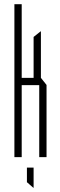

<svg xmlns="http://www.w3.org/2000/svg" viewBox="-20 -753 287 920"><path d="M49 0V-733H84V-380H141V-576L175 -603H176V-380L203 -346V0H168V-345H84V0ZM140 147 109 120V50H141V147Z"/></svg>

Font: Foldit Thin ExtraLight
Style: Regular
Weight: 250
Version: Version 1.003